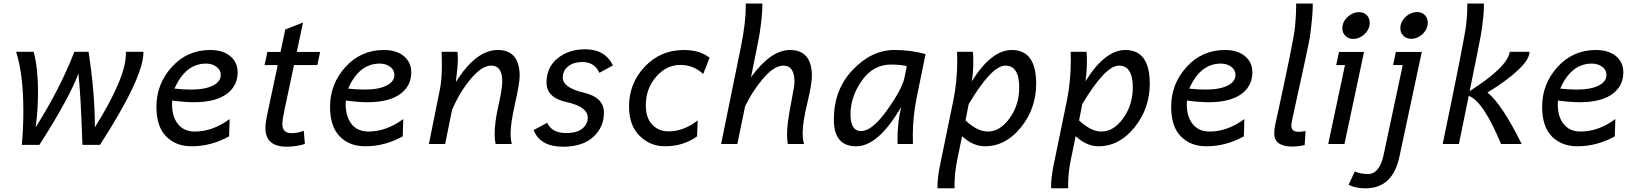

<svg xmlns="http://www.w3.org/2000/svg" viewBox="-20 -801 9105 1068"><path d="M536.1 4.9H438.5Q429.2 -277.8 416 -392.1Q368.7 -260.7 199.2 4.9H101.6Q109.9 -87.9 109.9 -184.6Q109.9 -387.2 69.8 -512.7H167.5Q191.4 -419.9 191.4 -292.5Q191.4 -184.6 178.2 -92.8Q314.5 -308.1 393.6 -512.7H472.7Q507.8 -284.2 507.8 -92.8Q680.2 -368.7 680.2 -501.5V-512.7H777.8V-509.8Q777.8 -369.6 536.1 4.9Z M1042.5 -302.7Q1123 -302.7 1167.5 -326.7Q1208 -348.1 1208 -384.8Q1208 -411.6 1184.3 -429.4Q1160.6 -447.3 1126.5 -447.3Q1011.7 -447.3 950.7 -308.1Q999 -302.7 1042.5 -302.7ZM1045.4 12.7Q958 12.7 904.1 -42.2Q850.1 -97.2 850.1 -207Q850.1 -334 935.8 -428.5Q1021.5 -522.9 1148.9 -522.9Q1220.2 -522.9 1261 -488.5Q1301.8 -454.1 1301.8 -398.9Q1301.8 -327.6 1248 -283.7Q1185.1 -232.4 1059.6 -232.4Q1006.8 -232.4 938 -241.7Q937 -231.4 937 -221.7Q937 -152.8 968.8 -112.3Q1002 -69.3 1064 -69.3Q1163.1 -69.3 1257.3 -138.7L1254.4 -42.5Q1155.3 12.7 1045.4 12.7Z M1575.7 15.1Q1456.5 15.1 1456.5 -88.9Q1456.5 -117.7 1464.4 -154.8L1524.9 -439H1451.7L1467.3 -512.2H1540.5L1566.9 -636.7L1665.5 -675.8L1630.9 -512.2H1760.7L1745.1 -439H1615.2L1559.6 -175.8Q1550.8 -134.8 1550.8 -109.4Q1550.8 -60.1 1603 -60.1Q1635.3 -60.1 1669.9 -73.7L1675.8 0Q1623.5 15.1 1575.7 15.1Z M2008.3 -302.7Q2088.9 -302.7 2133.3 -326.7Q2173.8 -348.1 2173.8 -384.8Q2173.8 -411.6 2150.1 -429.4Q2126.5 -447.3 2092.3 -447.3Q1977.5 -447.3 1916.5 -308.1Q1964.8 -302.7 2008.3 -302.7ZM2011.2 12.7Q1923.8 12.7 1869.9 -42.2Q1815.9 -97.2 1815.9 -207Q1815.9 -334 1901.6 -428.5Q1987.3 -522.9 2114.7 -522.9Q2186 -522.9 2226.8 -488.5Q2267.6 -454.1 2267.6 -398.9Q2267.6 -327.6 2213.9 -283.7Q2150.9 -232.4 2025.4 -232.4Q1972.7 -232.4 1903.8 -241.7Q1902.8 -231.4 1902.8 -221.7Q1902.8 -152.8 1934.6 -112.3Q1967.8 -69.3 2029.8 -69.3Q2128.9 -69.3 2223.1 -138.7L2220.2 -42.5Q2121.1 12.7 2011.2 12.7Z M2827.1 0H2736.8Q2731.4 -23.9 2731.4 -54.7Q2731.4 -120.6 2752.7 -214.4Q2773.9 -308.1 2773.9 -348.6Q2773.9 -436 2712.4 -436Q2659.7 -436 2597.4 -360.8Q2535.2 -285.6 2494.6 -189.9L2456.1 0H2365.7L2427.2 -305.2Q2438 -358.4 2438 -441.9L2436.5 -512.7H2524.4Q2526.9 -493.2 2526.9 -473.6Q2526.9 -432.1 2515.6 -344.7Q2627.9 -522.9 2748.5 -522.9Q2870.6 -522.9 2870.6 -377.9Q2870.6 -338.4 2845.5 -227.3Q2820.3 -116.2 2820.3 -60.5Q2820.3 -23.9 2827.1 0Z M3112.3 15.1Q2984.9 15.1 2948.2 -77.1L3023.9 -118.2Q3049.3 -61 3129.9 -61Q3190.4 -61 3220 -86.2Q3249.5 -111.3 3249.5 -146Q3249.5 -207.5 3132.3 -232.9Q3020 -257.3 3020 -341.8Q3020 -426.8 3081.8 -476.8Q3143.6 -526.9 3234.9 -526.9Q3345.7 -526.9 3389.6 -437L3314 -396Q3287.1 -456.1 3218.3 -456.1Q3171.4 -456.1 3140.9 -432.4Q3110.4 -408.7 3110.4 -369.1Q3110.4 -313.5 3227.1 -285.6Q3339.4 -259.8 3339.4 -174.3Q3339.4 -93.8 3280 -39.3Q3220.7 15.1 3112.3 15.1Z M3677.7 12.7Q3597.7 12.7 3538.3 -44.9Q3479 -102.5 3479 -209Q3479 -337.9 3566.7 -430.4Q3654.3 -522.9 3785.2 -522.9Q3871.1 -522.9 3927.2 -480L3891.6 -389.6Q3837.4 -439.9 3765.1 -439.9Q3686.5 -439.9 3629.4 -373.5Q3572.3 -307.1 3572.3 -216.3Q3572.3 -146 3607.4 -108.2Q3642.6 -70.3 3699.7 -70.3Q3782.2 -70.3 3860.8 -130.9L3857.4 -42.5Q3781.7 12.7 3677.7 12.7Z M4452.6 0H4362.3Q4357.9 -22 4357.9 -54.7Q4357.9 -111.8 4378.7 -218.8Q4399.4 -325.7 4399.4 -344.7Q4399.4 -436 4337.9 -436Q4284.7 -436 4222.4 -361.3Q4160.2 -286.6 4124.5 -209L4081.5 0H3991.2L4101.6 -542Q4128.4 -675.3 4128.4 -765.1L4127.9 -781.2H4220.7V-773.4Q4220.7 -710.9 4204.1 -606.4Q4197.3 -566.4 4157.2 -370.6Q4267.1 -522.9 4374 -522.9Q4496.1 -522.9 4496.1 -377.9Q4496.1 -332.5 4470.5 -226.8Q4444.8 -121.1 4444.8 -60.5Q4444.8 -26.4 4452.6 0Z M4770 -71.8Q4831.1 -71.8 4914.8 -189Q4998.5 -306.2 5011.2 -369.1L5023.9 -433.1Q4990.2 -441.9 4935.5 -441.9Q4836.9 -441.9 4773.9 -352.3Q4710.9 -262.7 4710.9 -165.5Q4710.9 -71.8 4770 -71.8ZM4742.7 12.7Q4618.2 12.7 4618.2 -135.7Q4618.2 -302.7 4723.6 -412.8Q4829.1 -522.9 4954.6 -522.9Q5048.3 -522.9 5128.4 -500L5080.6 -266.1Q5057.6 -153.3 5057.6 -54.2Q5057.6 -21 5058.1 0H4972.7L4972.2 -18.6Q4972.2 -122.1 4992.7 -206.1Q4865.7 12.7 4742.7 12.7Z M5290 246.1H5194.8V234.9Q5194.8 192.4 5206.1 131.3Q5212.9 94.2 5283.2 -243.7Q5304.7 -349.1 5304.7 -467.8Q5304.7 -483.4 5303.7 -512.7H5391.6Q5394 -501.5 5394 -460.9Q5394 -399.9 5385.7 -348.6Q5494.1 -522.9 5608.4 -522.9Q5743.7 -522.9 5743.7 -335.4Q5743.7 -197.8 5658.9 -92.5Q5574.2 12.7 5458 12.7Q5392.6 12.7 5331.5 -43.5L5304.2 89.8Q5289.6 162.6 5289.6 226.6ZM5474.6 -69.3Q5543 -69.3 5596.2 -143.6Q5649.4 -217.8 5649.4 -314.5Q5649.4 -436 5572.3 -436Q5496.1 -436 5368.2 -221.7L5350.6 -130.9Q5417 -69.3 5474.6 -69.3Z M5921.9 246.1H5826.7V234.9Q5826.7 192.4 5837.9 131.3Q5844.7 94.2 5915 -243.7Q5936.5 -349.1 5936.5 -467.8Q5936.5 -483.4 5935.5 -512.7H6023.4Q6025.9 -501.5 6025.9 -460.9Q6025.9 -399.9 6017.6 -348.6Q6126 -522.9 6240.2 -522.9Q6375.5 -522.9 6375.5 -335.4Q6375.5 -197.8 6290.8 -92.5Q6206.1 12.7 6089.8 12.7Q6024.4 12.7 5963.4 -43.5L5936 89.8Q5921.4 162.6 5921.4 226.6ZM6106.4 -69.3Q6174.8 -69.3 6228 -143.6Q6281.2 -217.8 6281.2 -314.5Q6281.2 -436 6204.1 -436Q6127.9 -436 6000 -221.7L5982.4 -130.9Q6048.8 -69.3 6106.4 -69.3Z M6687 -302.7Q6767.6 -302.7 6812 -326.7Q6852.5 -348.1 6852.5 -384.8Q6852.5 -411.6 6828.9 -429.4Q6805.2 -447.3 6771 -447.3Q6656.2 -447.3 6595.2 -308.1Q6643.6 -302.7 6687 -302.7ZM6689.9 12.7Q6602.5 12.7 6548.6 -42.2Q6494.6 -97.2 6494.6 -207Q6494.6 -334 6580.3 -428.5Q6666 -522.9 6793.5 -522.9Q6864.7 -522.9 6905.5 -488.5Q6946.3 -454.1 6946.3 -398.9Q6946.3 -327.6 6892.6 -283.7Q6829.6 -232.4 6704.1 -232.4Q6651.4 -232.4 6582.5 -241.7Q6581.5 -231.4 6581.5 -221.7Q6581.5 -152.8 6613.3 -112.3Q6646.5 -69.3 6708.5 -69.3Q6807.6 -69.3 6901.9 -138.7L6898.9 -42.5Q6799.8 12.7 6689.9 12.7Z M7167 -132.3Q7163.1 -114.3 7163.1 -102.1Q7163.1 -67.9 7202.6 -67.9Q7216.3 -67.9 7242.2 -71.8L7237.3 6.3Q7198.2 14.2 7169.9 14.2Q7111.8 14.2 7085 -10.7Q7067.9 -26.4 7067.9 -61Q7067.9 -81.5 7073.7 -108.4Q7177.2 -579.1 7183.6 -651.9Q7189.9 -725.1 7189.9 -765.1L7189.5 -781.2H7282.2V-771.5Q7282.2 -713.4 7266.1 -594.2Q7261.7 -561.5 7167 -132.3Z M7507.8 -584.5Q7476.6 -584.5 7459.5 -606.4Q7446.8 -621.6 7446.8 -643.1Q7446.8 -683.1 7481.9 -711.9Q7508.3 -733.4 7539.6 -733.4Q7570.3 -733.4 7586.9 -711.9Q7599.1 -695.8 7599.1 -674.8Q7599.1 -634.8 7564.9 -606.4Q7538.6 -584.5 7507.8 -584.5ZM7458.5 0H7368.2L7461.4 -439H7412.6L7428.2 -512.2H7567.4Z M7830.6 -585Q7799.3 -585 7782.2 -606.9Q7769.5 -622.1 7769.5 -643.6Q7769.5 -683.6 7804.7 -712.4Q7831.1 -733.9 7862.3 -733.9Q7893.1 -733.9 7909.7 -712.4Q7921.9 -696.3 7921.9 -675.3Q7921.9 -635.3 7887.7 -606.9Q7861.3 -585 7830.6 -585ZM7575.2 246.6Q7521.5 246.6 7481.4 227.1L7516.1 152.8Q7548.3 167 7589.4 167Q7653.3 167 7676.3 61L7782.7 -439H7729L7744.6 -512.2H7888.7L7764.2 70.8Q7727.1 246.6 7575.2 246.6Z M8444.3 0H8329.6Q8230.5 -238.3 8149.9 -268.1L8095.2 0H8004.9Q8126.5 -583 8135.7 -665.5Q8142.1 -725.1 8142.1 -765.1L8141.6 -781.2H8234.4V-771.5Q8234.4 -713.4 8218.3 -611.3Q8211.9 -572.8 8154.8 -293.9Q8366.2 -428.7 8377.9 -512.7H8487.8V-511.7Q8487.8 -471.2 8425 -411.9Q8362.3 -352.5 8253.9 -286.1Q8332 -226.1 8444.3 0Z M8750.5 -302.7Q8831.1 -302.7 8875.5 -326.7Q8916 -348.1 8916 -384.8Q8916 -411.6 8892.3 -429.4Q8868.7 -447.3 8834.5 -447.3Q8719.7 -447.3 8658.7 -308.1Q8707 -302.7 8750.5 -302.7ZM8753.4 12.7Q8666 12.7 8612.1 -42.2Q8558.1 -97.2 8558.1 -207Q8558.1 -334 8643.8 -428.5Q8729.5 -522.9 8856.9 -522.9Q8928.2 -522.9 8969 -488.5Q9009.8 -454.1 9009.8 -398.9Q9009.8 -327.6 8956.1 -283.7Q8893.1 -232.4 8767.6 -232.4Q8714.8 -232.4 8646 -241.7Q8645 -231.4 8645 -221.7Q8645 -152.8 8676.8 -112.3Q8710 -69.3 8772 -69.3Q8871.1 -69.3 8965.3 -138.7L8962.4 -42.5Q8863.3 12.7 8753.4 12.7Z"/></svg>

Font: Cadman
Style: Italic
Weight: 400
Italic angle: -12°
Designer: Paul James MIller
Foundry: High-Logic / Made with FontCreator
Version: Version 2.114;March 28, 2021;FontCreator 13.0.0.2683 64-bit